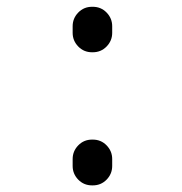

<svg xmlns="http://www.w3.org/2000/svg" viewBox="-20 -568 540 569"><path d="M252.9 -18.6Q228.5 -18.6 211.9 -35.6Q195.3 -52.7 195.3 -76.2V-96.7Q195.3 -120.1 211.9 -137.2Q228.5 -154.3 252.9 -154.3H254.9Q279.3 -154.3 295.9 -137.2Q312.5 -120.1 312.5 -96.7V-76.2Q312.5 -52.7 295.9 -35.6Q279.3 -18.6 254.9 -18.6ZM252.9 -413.1Q228.5 -413.1 211.9 -430.2Q195.3 -447.3 195.3 -470.7V-490.2Q195.3 -513.7 211.9 -530.8Q228.5 -547.9 252.9 -547.9H254.9Q279.3 -547.9 295.9 -530.8Q312.5 -513.7 312.5 -490.2V-470.7Q312.5 -447.3 295.9 -430.2Q279.3 -413.1 254.9 -413.1Z"/></svg>

Font: Rounded Mgen+ 1mn medium
Style: Regular
Weight: 500
Designer: [Source Han Sans]
Ryoko NISHIZUKA  (kana & ideographs); Paul D. Hunt (Latin, Greek & Cyrillic); Wenlong ZHANG  (bopomofo
Version: Version 1.059.20150602